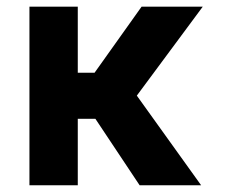

<svg xmlns="http://www.w3.org/2000/svg" viewBox="-20 -550 685 570"><path d="M210.9 -334H260.7L400.4 -530.3H582L386.2 -266.1L577.1 0H394.5L263.2 -197.3H210.9V0H67.4V-530.3H210.9Z"/></svg>

Font: Pretendard Std
Style: Bold
Weight: 700
Designer: Base glyphs from Inter by Rasmus Andersson; Hangeul glyphs from Noto Sans CJK(Source Han Sans) by Jang Soo-young and Kan
Foundry: Kil Hyung-jin
Version: Version 1.309